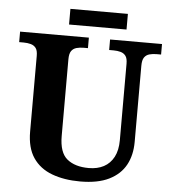

<svg xmlns="http://www.w3.org/2000/svg" viewBox="-58 -903 863 965"><g transform="rotate(5 374.0 -420.0)"><path d="M382 10Q301 10 239.5 -13Q178 -36 144 -86Q110 -136 110 -218V-600Q110 -627 100.5 -639.5Q91 -652 74.5 -656.5Q58 -661 39 -661H16V-714H363V-661H341Q322 -661 305.5 -656.5Q289 -652 279.5 -638.5Q270 -625 270 -596V-210Q270 -126 310 -93.5Q350 -61 419 -61Q463 -61 495 -78Q527 -95 545 -129Q563 -163 563 -214V-600Q563 -627 553.5 -639.5Q544 -652 528 -656.5Q512 -661 493 -661H470V-714H732V-661H709Q690 -661 673.5 -656.5Q657 -652 647.5 -638.5Q638 -625 638 -596V-212Q638 -145 611 -95.5Q584 -46 527.5 -18Q471 10 382 10ZM258 -771V-850H548V-771Z"/></g></svg>

Font: Noto Rashi Hebrew
Style: Bold
Weight: 700
Version: Version 1.006